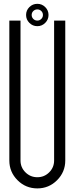

<svg xmlns="http://www.w3.org/2000/svg" viewBox="-20 -997 398 1024"><path d="M179.2 7.8Q117.2 7.8 73.5 -35.9Q29.8 -79.6 29.8 -141.1V-887.2H89.4V-141.1Q89.4 -104 115.7 -77.9Q142.1 -51.8 179.2 -51.8Q216.3 -51.8 242.4 -77.9Q268.6 -104 268.6 -141.1V-887.2H328.1V-141.1Q328.1 -79.6 284.4 -35.9Q240.7 7.8 179.2 7.8ZM179.2 -887.2Q191.4 -887.2 200.2 -896Q209 -904.8 209 -917Q209 -929.7 200.2 -938.2Q191.4 -946.8 179.2 -946.8Q166.5 -946.8 157.7 -938.2Q148.9 -929.7 148.9 -917Q148.9 -904.8 157.7 -896Q166.5 -887.2 179.2 -887.2ZM179.2 -857.4Q154.3 -857.4 136.7 -875Q119.1 -892.6 119.1 -917Q119.1 -941.9 136.7 -959.2Q154.3 -976.6 179.2 -976.6Q203.6 -976.6 221.2 -959.2Q238.8 -941.9 238.8 -917Q238.8 -892.6 221.2 -875Q203.6 -857.4 179.2 -857.4Z"/></svg>

Font: Ignotum
Style: Regular
Weight: 400
Designer: GGBot
Version: 0.10